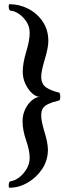

<svg xmlns="http://www.w3.org/2000/svg" viewBox="-20 -752 322 894"><path d="M24.4 122.1Q20.5 122.1 20.5 113.3Q20.5 92.8 29.3 91.8Q47.9 89.8 68.4 74.7Q88.9 59.6 103.5 35.2Q118.2 10.7 118.2 -17.6Q118.2 -50.8 101.6 -98.6Q85 -146.5 85 -187.5Q85 -217.8 97.2 -243.2Q109.4 -268.6 128.4 -284.7Q147.5 -300.8 166 -300.8Q148.4 -300.8 129.9 -317.4Q111.3 -334 98.6 -360.8Q85.9 -387.7 85.9 -418Q85.9 -458 102.5 -512.7Q110.4 -538.1 114.3 -560.1Q118.2 -582 118.2 -598.6Q118.2 -627.9 103.5 -650.4Q88.9 -672.9 68.4 -687Q47.9 -701.2 29.3 -702.1Q20.5 -704.1 20.5 -722.7Q20.5 -732.4 24.4 -732.4Q70.3 -732.4 111.3 -711.4Q152.3 -690.4 178.7 -651.9Q205.1 -613.3 205.1 -560.5Q205.1 -531.2 188.5 -475.6Q171.9 -419.9 171.9 -396.5Q171.9 -361.3 193.8 -345.7Q215.8 -330.1 256.8 -320.3Q260.7 -313.5 260.7 -302.7Q260.7 -291 257.8 -285.2Q241.2 -279.3 235.8 -278.3Q230.5 -277.3 229.5 -277.3Q228.5 -277.3 225.1 -275.9Q221.7 -274.4 207 -268.6Q188.5 -260.7 180.2 -248.5Q171.9 -236.3 171.9 -213.9Q171.9 -187.5 187.5 -136.7Q203.1 -85.9 203.1 -54.7Q203.1 -5.9 176.8 34.2Q150.4 74.2 109.4 98.1Q68.4 122.1 24.4 122.1Z"/></svg>

Font: Crimson Text SemiBold
Style: Regular
Weight: 600
Designer: Sebastian Kosch
Foundry: Sebastian Kosch
Version: Version 1.100; ttfautohint (v1.8.4)